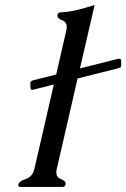

<svg xmlns="http://www.w3.org/2000/svg" viewBox="-20 -734 496 754"><path d="M203.1 -71.3Q201.2 -63.5 201.2 -57.6Q201.2 -38.1 218.3 -31.2Q238.3 -23.4 237.8 -13.2Q237.8 -11.7 237.8 -10.3Q235.4 0 225.6 0H60.1Q51.8 0 51.8 -6.8Q51.8 -8.3 52.2 -10.3Q55.2 -22.5 81.5 -31.2Q107.9 -40 115.2 -71.3L191.4 -402.3L110.8 -381.8Q108.4 -381.3 106 -381.3Q100.1 -381.3 100.1 -388.2L99.1 -406.7Q99.1 -408.7 99.6 -410.2Q101.1 -416 109.4 -418.5L200.7 -441.4L240.2 -613.8Q242.2 -621.6 242.2 -627.4Q242.2 -647 225.1 -653.8Q205.1 -661.6 205.6 -672.4Q205.6 -673.8 205.6 -675.3Q208 -685.5 218.3 -685.5Q251.5 -687 284.7 -695.3Q317.9 -703.6 351.6 -714.4L293.9 -465.3L444.8 -503.4H447.3Q454.6 -503.4 455.6 -496.6L456.1 -478Q456.1 -476.1 455.6 -474.6Q454.1 -468.3 445.8 -466.3L284.7 -425.8Z"/></svg>

Font: Caudex
Style: Italic
Weight: 400
Italic angle: -13°
Version: Version 1.04